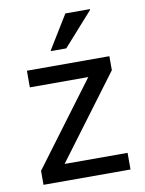

<svg xmlns="http://www.w3.org/2000/svg" viewBox="-82 -774 631 833"><g transform="rotate(-10 233.5 -358.0)"><path d="M41.7 0V-61.7L314.2 -426.7H56.7V-500H420V-438.3L147.5 -73.3H425V0ZM174.2 -565.8V-569.2L264.2 -715.8H372.5V-712.5L241.7 -565.8Z"/></g></svg>

Font: Funnel Sans
Style: Regular
Weight: 400
Designer: NORD ID, Kristian Moeller
Foundry: Dicotype
Version: Version 1.000